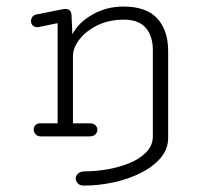

<svg xmlns="http://www.w3.org/2000/svg" viewBox="-20 -417 645 587"><path d="M236.3 150.4Q224.1 150.4 217.8 143.6Q211.4 136.7 211.4 128.9Q211.4 120.6 218.5 113.8Q225.6 106.9 239.7 106.9Q272 106.9 307.9 100.8Q343.8 94.7 375.5 81.8Q407.2 68.8 427.2 48.3Q447.3 27.8 447.3 -0.5V-263.7Q447.3 -307.1 425.5 -332Q403.8 -356.9 359.4 -356.9Q312.5 -356.9 277.3 -339.4Q242.2 -321.8 222.7 -296.1Q203.1 -270.5 203.1 -245.6V-40H254.4Q266.1 -40 272 -33.9Q277.8 -27.8 277.8 -20.5Q277.8 -12.7 271.7 -6.3Q265.6 0 253.4 0H105.5Q94.2 0 88.6 -6.6Q83 -13.2 83 -21Q83 -28.3 88.1 -34.2Q93.3 -40 103.5 -40H156.2V-346.2L103.5 -335.4Q98.6 -334 93.8 -334Q85 -334 79.8 -339.6Q74.7 -345.2 74.7 -352.5Q74.7 -358.4 78.4 -364.5Q82 -370.6 90.8 -372.6L170.9 -388.7Q177.7 -389.6 179.7 -389.6Q197.8 -389.6 198.7 -370.6L201.2 -312Q219.7 -348.1 262.9 -372.6Q306.2 -397 356.9 -397Q427.7 -397 460.9 -360.6Q494.1 -324.2 494.1 -260.3V4.4Q494.1 38.6 471.2 65.7Q448.2 92.8 410.2 111.8Q372.1 130.9 326.7 140.6Q281.2 150.4 236.3 150.4Z"/></svg>

Font: Cutive Mono
Style: Regular
Weight: 400
Designer: Vernon Adams
Foundry: Vernon Adams
Version: Version 1.110; ttfautohint (v1.8.4.7-5d5b)